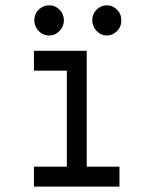

<svg xmlns="http://www.w3.org/2000/svg" viewBox="-20 -687 565 707"><path d="M161.1 -556.2Q138.7 -556.2 122.6 -572.5Q106.4 -588.9 106.4 -612.3Q106.4 -636.2 122.8 -651.9Q139.2 -667.5 160.6 -667.5Q183.6 -667.5 199.5 -651.1Q215.3 -634.8 215.3 -612.3Q215.3 -589.8 199.2 -573Q183.1 -556.2 161.1 -556.2ZM373.5 -556.2Q352.1 -556.2 335.9 -572.8Q319.8 -589.4 319.8 -612.3Q319.8 -635.7 335.9 -651.6Q352.1 -667.5 373.5 -667.5Q394 -667.5 410.4 -651.9Q426.8 -636.2 426.8 -612.3Q426.8 -588.4 410.6 -572.3Q394.5 -556.2 373.5 -556.2ZM105 -500H299.3V-73.2H419.9V0H105V-73.2H226.1V-426.8H105Z"/></svg>

Font: Anka/Coder Condensed
Style: Regular
Weight: 400
Width: 4
Monospace: yes
Version: Version 1.100